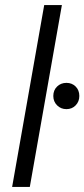

<svg xmlns="http://www.w3.org/2000/svg" viewBox="-20 -740 334 760"><path d="M28 0 155 -720H225L98 0ZM243 -308Q221 -308 206 -323Q191 -338 191 -360Q191 -383 206 -397.5Q221 -412 243 -412Q265 -412 279.5 -397.5Q294 -383 294 -360Q294 -338 279.5 -323Q265 -308 243 -308Z"/></svg>

Font: DM Sans 12pt Light
Style: Italic
Weight: 300
Italic angle: -10°
Version: Version 4.004;gftools[0.9.30]